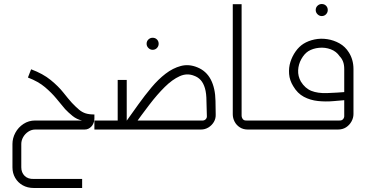

<svg xmlns="http://www.w3.org/2000/svg" viewBox="-20 -645 1821 956"><path d="M148 291Q117 291 93 277.5Q69 264 55.5 240.5Q42 217 42 188V72Q42 43 56.5 16Q71 -11 97 -28Q123 -45 155 -45H388Q362 -51 341.5 -67.5Q321 -84 304 -102Q284 -126 260.5 -154.5Q237 -183 204 -211Q171 -239 119 -259L135 -300Q194 -278 232.5 -246.5Q271 -215 295.5 -184Q320 -153 338 -133Q358 -112 373.5 -99Q389 -86 406.5 -80.5Q424 -75 450 -75V-53Q450 -48 448.5 -41.5Q447 -35 443.5 -27.5Q440 -20 434 -14Q428 -8 420 -4Q412 0 401 0H155Q137 0 121 10.5Q105 21 95.5 37.5Q86 54 86 72V188Q86 214 102.5 230.5Q119 247 148 246H389V291Z M740 -397Q728 -397 719 -406Q710 -415 710 -427Q710 -440 719 -448.5Q728 -457 740 -457Q753 -457 761.5 -448.5Q770 -440 770 -427Q770 -415 761.5 -406Q753 -397 740 -397Z M566 -35V-247H611V-35ZM450 0V-45H612V0ZM602 0V-45H986Q997 -44 1004 -51Q1011 -58 1010 -68L1008 -141Q1008 -180 1000.5 -205.5Q993 -231 979.5 -246Q966 -261 946 -268Q911 -282 874.5 -265.5Q838 -249 800.5 -212Q763 -175 724 -124Q685 -73 645 -17L608 -40Q638 -82 669.5 -126Q701 -170 734.5 -210Q768 -250 804.5 -278Q841 -306 880.5 -316.5Q920 -327 962 -310Q1007 -292 1029.5 -249Q1052 -206 1053 -142L1054 -76Q1055 -55 1045 -38Q1035 -21 1018 -10.5Q1001 0 980 0Z M1321 0H1300V-45H1321ZM1310 0H1214Q1191 0 1174 -11Q1157 -22 1148 -39.5Q1139 -57 1139 -76V-624H1183V-70Q1183 -60 1189 -52Q1195 -44 1208 -45H1310Z M1582 -565Q1570 -565 1561 -574Q1552 -583 1552 -595Q1552 -608 1561 -616.5Q1570 -625 1582 -625Q1595 -625 1603.5 -616.5Q1612 -608 1612 -595Q1612 -583 1603.5 -574Q1595 -565 1582 -565Z M1310 0V-45H1669Q1682 -44 1688.5 -52Q1695 -60 1694 -70V-301Q1694 -323 1688 -338.5Q1682 -354 1671 -365Q1655 -389 1627 -399.5Q1599 -410 1568.5 -407Q1538 -404 1515 -390Q1495 -377 1480.5 -351Q1466 -325 1464.5 -295.5Q1463 -266 1478 -239Q1499 -205 1530.5 -192.5Q1562 -180 1608 -181.5Q1654 -183 1716 -188V-148Q1679 -145 1640.5 -141.5Q1602 -138 1563.5 -142Q1525 -146 1493 -163Q1461 -180 1440 -216Q1422 -245 1419.5 -276.5Q1417 -308 1426 -336.5Q1435 -365 1452 -389Q1469 -413 1491 -427Q1515 -442 1546 -448.5Q1577 -455 1609.5 -450Q1642 -445 1670.5 -429Q1699 -413 1717 -384Q1728 -367 1734 -346Q1740 -325 1740 -301V-77Q1740 -58 1730 -40Q1720 -22 1703 -11Q1686 0 1662 0Z"/></svg>

Font: Mada Light
Style: Regular
Weight: 300
Designer: Khaled Hosny
Version: Version 1.5